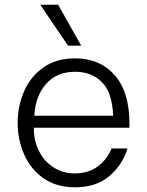

<svg xmlns="http://www.w3.org/2000/svg" viewBox="-20 -790 625 816"><path d="M55 -268Q55 -338 82 -401Q109 -464 164 -503Q219 -542 299 -542Q404 -542 467 -471Q530 -400 530 -266V-247H124V-240Q124 -192 145.5 -148.5Q167 -105 207 -79Q247 -53 298 -53Q354 -53 394 -81.5Q434 -110 454 -159H522Q500 -88 444 -41Q388 6 299 6Q219 6 164 -33Q109 -72 82 -135Q55 -198 55 -268ZM461 -298Q457 -397 413 -441Q369 -485 299 -485Q221 -485 175.5 -433Q130 -381 126 -298ZM151 -770H227L325 -596H269Z"/></svg>

Font: Be Vietnam Light
Style: Regular
Weight: 300
Designer: Gabriel Lam
Foundry: TypeRant
Version: Version 4.000